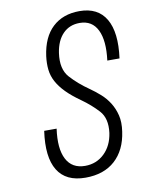

<svg xmlns="http://www.w3.org/2000/svg" viewBox="-81 -754 622 821"><g transform="rotate(-10 230.0 -343.0)"><path d="M84 -218Q68 -106 103.5 -48Q139 10 224 10Q304 10 352.5 -34Q401 -78 412 -157Q418 -197 410.5 -227.5Q403 -258 387.5 -282.5Q372 -307 350.5 -326Q329 -345 306 -361Q261 -392 227.5 -429Q194 -466 204 -535Q212 -588 240.5 -617Q269 -646 313 -646Q367 -646 390 -599Q413 -552 402 -467H455Q470 -578 435.5 -637Q401 -696 321 -696Q249 -696 204 -654Q159 -612 148 -531Q144 -500 147 -472.5Q150 -445 163.5 -420Q177 -395 201 -370.5Q225 -346 262 -320Q303 -291 334 -257Q365 -223 357 -161Q349 -106 314.5 -73Q280 -40 231 -40Q174 -40 150 -86.5Q126 -133 138 -218Z"/></g></svg>

Font: Secuela ExtLt
Style: Italic
Weight: 200
Italic angle: -8°
Designer: Fernando Haro
Foundry: deFharo
Version: Version 1.704